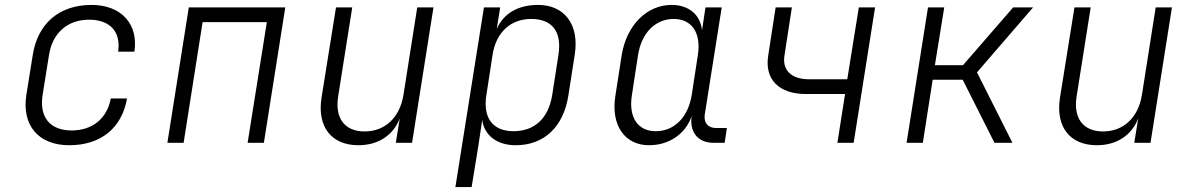

<svg xmlns="http://www.w3.org/2000/svg" viewBox="-20 -580 4840 780"><path d="M261 10C389 10 475 -59 496 -180H430C415 -98 355 -50 271 -50C184 -50 139 -103 153 -194L179 -356C193 -447 255 -500 342 -500C426 -500 472 -452 460 -370H526C543 -483 472 -560 352 -560C221 -560 133 -485 113 -356L87 -194C68 -70 137 10 261 10Z M660 0H726L803 -490H1064L986 0H1052L1139 -550H747Z M1436 10C1517 10 1578 -31 1604 -99L1588 0H1654L1741 -550H1675L1619 -194C1604 -102 1544 -46 1461 -46C1381 -46 1339 -99 1354 -190L1411 -550H1345L1286 -182C1268 -64 1327 10 1436 10Z M1830 180H1896L1924 8L1939 -93C1947 -31 1998 10 2075 10C2190 10 2269 -64 2289 -192L2315 -359C2334 -479 2274 -560 2166 -560C2084 -560 2025 -525 1998 -462L2012 -550H1946ZM2066 -47C1982 -47 1941 -101 1956 -194L1981 -357C1995 -449 2055 -503 2138 -503C2222 -503 2263 -453 2249 -359L2223 -192C2207 -97 2150 -47 2066 -47Z M2617 10C2698 10 2765 -36 2790 -108C2780 -45 2815 0 2877 0H2924L2933 -60H2888C2857 -60 2838 -81 2843 -114L2912 -550H2846L2832 -457C2825 -520 2779 -560 2708 -560C2608 -560 2526 -478 2506 -358L2480 -191C2461 -72 2517 10 2617 10ZM2644 -47C2571 -47 2533 -103 2547 -193L2572 -356C2586 -446 2642 -503 2717 -503C2791 -503 2829 -446 2815 -356L2790 -193C2775 -103 2719 -47 2644 -47Z M3382 0H3448L3535 -550H3469L3422 -258H3266C3195 -258 3157 -295 3167 -355L3197 -550H3131L3101 -355C3085 -258 3144 -198 3254 -198H3413Z M3663 0H3729L3769 -256H3891L4020 0H4093L3949 -286L4177 -550H4096L3892 -315H3778L3816 -550H3750Z M4436 10C4517 10 4578 -31 4604 -99L4588 0H4654L4741 -550H4675L4619 -194C4604 -102 4544 -46 4461 -46C4381 -46 4339 -99 4354 -190L4411 -550H4345L4286 -182C4268 -64 4327 10 4436 10Z"/></svg>

Font: JetBrains Mono ExtraLight
Style: Italic
Weight: 240
Italic angle: -9°
Monospace: yes
Designer: Philipp Nurullin, Konstantin Bulenkov
Foundry: JetBrains
Version: Version 2.305